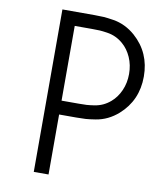

<svg xmlns="http://www.w3.org/2000/svg" viewBox="-98 -992 872 1067"><g transform="rotate(10 338.5 -458.5)"><path d="M347 -916.7Q378.9 -916.7 399.4 -915.4Q419.9 -914.1 454.8 -908.5Q489.6 -903 521.2 -887.7Q552.7 -872.4 580.1 -848.3Q677.1 -762.4 677.1 -627.6Q677.1 -492.8 580.1 -406.9Q552.7 -382.8 521.2 -367.5Q489.6 -352.2 454.8 -346.7Q419.9 -341.1 399.4 -339.8Q378.9 -338.5 347 -338.5H250V0H166.7V-916.7ZM524.1 -791Q504.6 -807.9 482.1 -818.4Q459.6 -828.8 433.6 -832.7Q407.6 -836.6 391.3 -837.6Q375 -838.5 347 -838.5H250V-416.7H347Q375 -416.7 391.3 -417.6Q407.6 -418.6 433.6 -422.5Q459.6 -426.4 482.1 -436.8Q504.6 -447.3 524.1 -464.2Q556 -491.5 574.9 -534.2Q593.8 -576.8 593.8 -627.6Q593.8 -678.4 574.9 -721Q556 -763.7 524.1 -791Z"/></g></svg>

Font: TypoPRO Monoid
Style: Regular
Weight: 400
Width: 4
Monospace: yes
Designer: Andreas Larsen (@larsenwork)
Version: Version 0.61